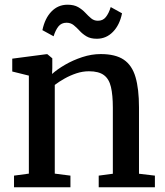

<svg xmlns="http://www.w3.org/2000/svg" viewBox="-20 -795 700 815"><path d="M102.5 -58V-474L32 -491.5V-546L177 -565H181L202 -547.5V-506L201 -481Q222.5 -500.5 256 -520Q289.5 -539.5 329 -552.5Q368.5 -565.5 407.5 -565.5Q470 -565.5 505.2 -541.8Q540.5 -518 555.2 -467.8Q570 -417.5 570 -339V-57.5L637.5 -49.5V0H399V-49.5L459 -57.5V-338Q459 -391 451 -425.5Q443 -460 421 -476.2Q399 -492.5 357.5 -492.5Q331 -492.5 304.5 -483.8Q278 -475 254 -461.5Q230 -448 212.5 -434.5V-58L279 -49.5V0H39.5V-49.5ZM160 -667Q170.5 -717.5 198.5 -746.2Q226.5 -775 266.5 -775Q294 -775 311.8 -764.8Q329.5 -754.5 342 -741Q354.5 -727.5 366.8 -717.2Q379 -707 395 -707Q416.5 -706.5 429.2 -722.5Q442 -738.5 450 -765L498 -738.5Q488 -689 459.5 -659.8Q431 -630.5 391 -630.5Q364 -630.5 347 -640.8Q330 -651 317.8 -664.5Q305.5 -678 292.8 -688.2Q280 -698.5 262.5 -698.5Q240.5 -698.5 228 -682.8Q215.5 -667 207.5 -641Z"/></svg>

Font: Merriweather 24pt Medium
Style: Regular
Weight: 500
Designer: Eben Sorkin
Foundry: Eben Sorkin
Version: Version 2.100